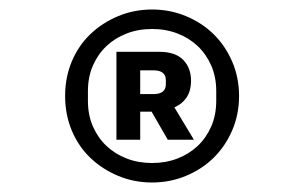

<svg xmlns="http://www.w3.org/2000/svg" viewBox="-20 -730 640 404"><path d="M300 -346Q262 -346 228.5 -360Q195 -374 170 -398Q145 -422 131 -455.5Q117 -489 117 -528Q117 -567 131 -600.5Q145 -634 170 -658Q195 -682 228.5 -696Q262 -710 300 -710Q338 -710 371.5 -696Q405 -682 429.5 -658Q454 -634 468.5 -600.5Q483 -567 483 -528Q483 -489 468.5 -455.5Q454 -422 429.5 -398Q405 -374 371.5 -360Q338 -346 300 -346ZM300 -387Q329 -387 353.5 -396.5Q378 -406 396 -423Q414 -440 424.5 -464Q435 -488 435 -518V-538Q435 -568 424.5 -592Q414 -616 396 -633Q378 -650 353.5 -659.5Q329 -669 300 -669Q271 -669 246.5 -659.5Q222 -650 204 -633Q186 -616 175.5 -592Q165 -568 165 -538V-518Q165 -488 175.5 -464Q186 -440 204 -423Q222 -406 246.5 -396.5Q271 -387 300 -387ZM275 -436H225V-621H315Q349 -621 365.5 -604Q382 -587 382 -560Q382 -520 347 -504L388 -436H333L299 -495H275ZM303 -532Q329 -532 329 -553V-561Q329 -582 303 -582H275V-532Z"/></svg>

Font: IBM Plex Mono SemiBold
Style: Regular
Weight: 600
Monospace: yes
Designer: Mike Abbink, Paul van der Laan, Pieter van Rosmalen
Foundry: Bold Monday
Version: Version 2.3